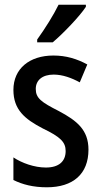

<svg xmlns="http://www.w3.org/2000/svg" viewBox="-20 -786 430 816"><path d="M345 -757V-766H229C207 -721 173 -667 138 -618V-606H204C248 -643 319 -717 345 -757ZM356 -150C356 -234 307 -273 230 -314C155 -352 132 -369 132 -408C132 -445 160 -469 208 -469C246 -469 284 -455 319 -436L351 -512C307 -536 261 -550 207 -550C105 -550 37 -494 37 -404C37 -320 85 -280 162 -240C237 -204 259 -182 259 -144C259 -100 230 -74 175 -74C126 -74 73 -93 37 -117V-21C75 -2 121 10 179 10C291 10 356 -47 356 -150Z"/></svg>

Font: Noto Sans Myanmar UI Condensed Medium
Style: Regular
Weight: 500
Width: 3
Designer: Monotype Design Team
Foundry: Monotype Imaging Inc.
Version: Version 2.103